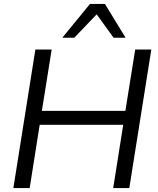

<svg xmlns="http://www.w3.org/2000/svg" viewBox="-20 -957 806 977"><path d="M48 0 160 -705H243L193 -393H618L668 -705H750L638 0H556L607 -322H182L131 0ZM297 -765 438 -937H514L619 -765H558L472 -884L358 -765Z"/></svg>

Font: Mulish
Style: Italic
Weight: 400
Italic angle: -9°
Designer: Vernon Adams
Foundry: Vernon Adams
Version: Version 3.603; ttfautohint (v1.8.3)